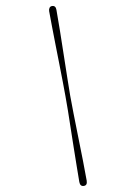

<svg xmlns="http://www.w3.org/2000/svg" viewBox="-137 -845 759 1073"><g transform="rotate(15 243.0 -308.0)"><path d="M230 -302.5Q244.5 -272.5 264 -228.8Q283.5 -185 305.5 -135Q327.5 -85 350.2 -34.2Q373 16.5 393.2 61.8Q413.5 107 428.5 139.5Q439.5 162.5 458.5 154Q477 146 466.5 122Q446 77.5 416.8 18.2Q387.5 -41 356.5 -103.8Q325.5 -166.5 298.2 -222Q271 -277.5 254 -314Q237.5 -350 212.5 -406.5Q187.5 -463 159.2 -527Q131 -591 104 -651.5Q77 -712 56 -756.5Q45.5 -779.5 26.5 -771Q17.5 -767 15.8 -758Q14 -749 18.5 -739Q34 -706 55.5 -661.5Q77 -617 101.5 -567Q126 -517 150.2 -467.8Q174.5 -418.5 195.2 -375.5Q216 -332.5 230 -302.5Z"/></g></svg>

Font: Fraunces 9pt S050 Thin
Style: Regular
Weight: 100
Version: Version 1.000; ttfautohint (v1.8.3)